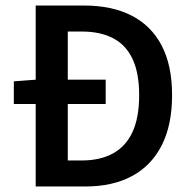

<svg xmlns="http://www.w3.org/2000/svg" viewBox="-20 -674 685 694"><path d="M30 -298V-380L110 -386H362V-298ZM109 0V-654H284Q384 -654 455 -618Q526 -582 564 -510Q602 -438 602 -330Q602 -222 564.5 -148.5Q527 -75 457 -37.5Q387 0 290 0ZM225 -94H276Q342 -94 388.5 -119.5Q435 -145 459 -197Q483 -249 483 -330Q483 -410 459 -461Q435 -512 388.5 -536Q342 -560 276 -560H225Z"/></svg>

Font: Source Sans 3 ExtraLight SemiBold
Style: Regular
Weight: 600
Version: Version 3.052;hotconv 1.1.0;makeotfexe 2.6.0